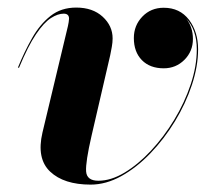

<svg xmlns="http://www.w3.org/2000/svg" viewBox="-20 -490 579 520"><path d="M228 -122.5Q211.5 -51 213.2 -25.8Q215 -0.5 246.5 -0.5Q280.5 -0.5 317.2 -22.5Q354 -44.5 389 -82Q424 -119.5 452 -165.8Q480 -212 496.5 -261.5Q513 -311 513 -356.5Q513 -409.5 484 -440Q502.5 -417 502.5 -384.5Q502.5 -351 479.5 -328Q456.5 -305 423.5 -305Q386 -305 364.2 -327.2Q342.5 -349.5 342.5 -387Q342.5 -421 365.5 -445Q388.5 -469 423.5 -469Q467 -469 491.8 -436.5Q516.5 -404 516.5 -356.5Q516.5 -311 499.8 -260.2Q483 -209.5 454 -161.8Q425 -114 387.5 -75Q350 -36 308.5 -13Q267 10 225.5 10Q153 10 115.8 -25.2Q78.5 -60.5 95 -131L164 -419.5Q165 -424 166 -430Q167 -436 167 -439.5Q167 -453 152.5 -453Q136.5 -453 117.8 -441Q99 -429 77.5 -397.2Q56 -365.5 31.5 -306.5L28.5 -307Q46 -350 67 -387Q88 -424 116.8 -446.8Q145.5 -469.5 186.5 -469.5Q231 -469.5 258 -444.8Q285 -420 285 -386Q285 -375 282.8 -363Q280.5 -351 278.5 -340.5Z"/></svg>

Font: Bodoni* 48pt
Style: Bold Italic
Weight: 700
Italic angle: -13°
Version: Version 2.3